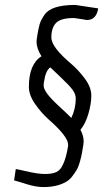

<svg xmlns="http://www.w3.org/2000/svg" viewBox="-20 -751 418 778"><path d="M319 -178 318 -166Q314 -143 312 -130.5Q310 -118 304 -96.5Q298 -75 291 -63Q284 -51 272 -35.5Q260 -20 244 -12Q208 7 156 7Q125 7 87.5 -5Q50 -17 37 -20L44 -66Q57 -64 82 -58Q132 -46 162 -46Q192 -46 208.5 -54Q225 -62 234 -82Q248 -109 256 -160V-165Q256 -198 176 -268Q147 -294 122 -330Q97 -366 97 -399Q97 -491 148 -523Q128 -555 128 -583Q128 -588 132 -612.5Q136 -637 141 -654Q146 -671 161 -692Q188 -731 285 -731L378 -717Q370 -670 333 -670Q328 -670 320 -672L280 -678Q226 -678 207 -658Q188 -638 188 -599Q188 -560 269 -492Q299 -466 324.5 -431.5Q350 -397 350 -363.5Q350 -330 338 -289.5Q326 -249 306 -225Q319 -201 319 -178ZM158 -418Q157 -415 157 -403Q157 -391 171.5 -371Q186 -351 222.5 -317.5Q259 -284 269 -273Q287 -311 287 -352Q287 -369 274.5 -386.5Q262 -404 227.5 -436.5Q193 -469 184 -478Q165 -466 158 -418Z"/></svg>

Font: Economica
Style: Italic
Weight: 400
Designer: Vicente Lamonaca
Foundry: Vicente Lamonaca
Version: Version 1.100